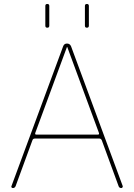

<svg xmlns="http://www.w3.org/2000/svg" viewBox="-20 -950 675 970"><path d="M158 -278Q156 -270 163 -270H475Q482 -270 480 -278L320 -712Q320 -713 319 -713Q318 -713 318 -712ZM45 0Q41 0 38.5 -3Q36 -6 38 -10L299 -716Q304 -730 318.5 -730Q333 -730 339 -716L600 -10Q601 -6 598.5 -3Q596 0 593 0Q582 0 579 -10L494 -242Q490 -250 482 -250H156Q147 -250 144 -242L59 -10Q55 0 45 0ZM409 -820V-920Q409 -930 419 -930Q429 -930 429 -920V-820Q429 -810 419 -810Q409 -810 409 -820ZM209 -820V-920Q209 -930 219 -930Q229 -930 229 -920V-820Q229 -810 219 -810Q209 -810 209 -820Z"/></svg>

Font: Rounded Mplus 1c Thin
Style: Regular
Weight: 250
Version: Version 1.059.20150529